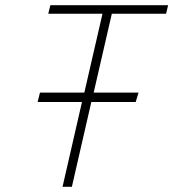

<svg xmlns="http://www.w3.org/2000/svg" viewBox="-20 -720 668 740"><path d="M166 -667 174 -700H628L620 -667H411L341 -363H514L503 -327H332L257 0H221L296 -327H125L134 -363H305L375 -667Z"/></svg>

Font: TitilliumWebThinItalic
Style: Thin Italic
Weight: 200
Italic angle: -13°
Version: Version 1.001;PS 57.000;hotconv 1.0.70;makeotf.lib2.5.55311